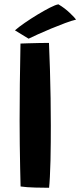

<svg xmlns="http://www.w3.org/2000/svg" viewBox="-20 -859 371 886"><path d="M206.5 7.5Q181 7.5 141.8 6.5Q102.5 5.5 75 1.5Q74 -32 73 -84Q72 -136 71.2 -193.8Q70.5 -251.5 70.5 -303Q70.5 -379.5 71.5 -469.5Q72.5 -559.5 74.5 -658Q84.5 -658.5 109.2 -659.2Q134 -660 161.2 -660.5Q188.5 -661 206 -661Q208.5 -604.5 210.5 -538.8Q212.5 -473 213.5 -406.2Q214.5 -339.5 214.5 -280.5Q214.5 -245 214.2 -202.5Q214 -160 213 -118.2Q212 -76.5 210.2 -43Q208.5 -9.5 206.5 7.5ZM249.5 -839Q278.5 -822 302.5 -799Q326.5 -776 331 -768.5Q311.5 -764 280.5 -752.5Q249.5 -741 215.8 -727Q182 -713 154 -700.2Q126 -687.5 112 -680.5L49 -719Q66 -734 94.2 -753.5Q122.5 -773 153.5 -791.8Q184.5 -810.5 210.5 -823.8Q236.5 -837 249.5 -839Z"/></svg>

Font: Grandstander SemiBold
Style: Regular
Weight: 600
Designer: Tyler Finck
Foundry: Etcetera Type Co
Version: Version 1.200; ttfautohint (v1.8.3)